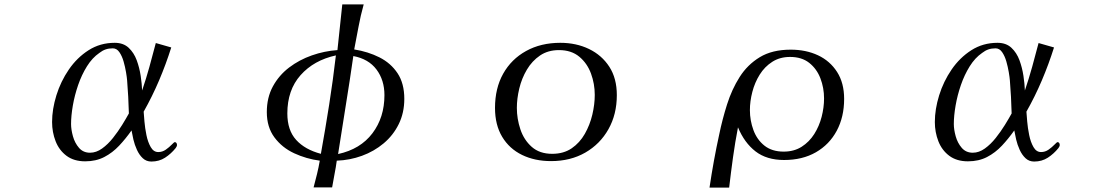

<svg xmlns="http://www.w3.org/2000/svg" viewBox="-20 -730 5040 870"><path d="M564 -216Q563 -254 561 -291.5Q559 -329 556 -366Q555 -379 551 -403Q547 -427 540 -451.5Q533 -476 521 -493.5Q509 -511 491 -511Q473 -511 458.5 -506Q444 -501 430 -490Q398 -468 374 -429.5Q350 -391 334 -344.5Q318 -298 310 -251.5Q302 -205 302 -168Q302 -143 310.5 -112.5Q319 -82 338 -60Q357 -38 388 -38Q416 -38 442.5 -57Q469 -76 492 -105Q515 -134 533.5 -164Q552 -194 564 -216ZM782 -73Q782 -67 776 -59Q755 -33 728 -15.5Q701 2 666 2Q643 2 627 -13Q611 -28 600.5 -51Q590 -74 584.5 -97.5Q579 -121 576 -139Q550 -102 520 -70Q490 -38 452.5 -18.5Q415 1 366 1Q315 1 281.5 -24Q248 -49 232 -90Q216 -131 216 -177Q216 -235 235.5 -298Q255 -361 292 -415Q329 -469 381.5 -502.5Q434 -536 500 -536Q539 -536 563 -513.5Q587 -491 599.5 -457Q612 -423 617.5 -386Q623 -349 624 -320Q642 -373 657 -427Q672 -481 686 -535L756 -515Q732 -439 701 -366Q670 -293 631 -224Q632 -209 634.5 -179.5Q637 -150 643.5 -118Q650 -86 663 -63.5Q676 -41 697 -41Q716 -41 731.5 -52Q747 -63 758 -74.5Q769 -86 772 -86Q777 -86 779.5 -82Q782 -78 782 -73Z M1502 -479Q1402 -457 1342 -389.5Q1282 -322 1282 -216Q1282 -140 1322 -96Q1362 -52 1434 -33Q1454 -144 1471.5 -255.5Q1489 -367 1502 -479ZM1722 -299Q1722 -367 1686 -415Q1650 -463 1581 -476Q1565 -364 1547 -253.5Q1529 -143 1512 -32Q1613 -54 1667.5 -126Q1722 -198 1722 -299ZM1812 -282Q1812 -219 1787 -168Q1762 -117 1718.5 -80.5Q1675 -44 1620 -24Q1565 -4 1506 -2Q1502 28 1496 58Q1490 88 1485 119H1401Q1409 89 1416.5 58.5Q1424 28 1429 -2Q1368 -10 1313 -35.5Q1258 -61 1223.5 -107.5Q1189 -154 1189 -222Q1189 -288 1216.5 -338.5Q1244 -389 1290 -424Q1336 -459 1393 -479Q1450 -499 1509 -503Q1514 -555 1520 -606.5Q1526 -658 1531 -710H1628Q1614 -660 1604.5 -608.5Q1595 -557 1585 -506Q1648 -496 1699.5 -470Q1751 -444 1781.5 -398Q1812 -352 1812 -282Z M2675 -300Q2675 -350 2658 -396.5Q2641 -443 2605 -473Q2569 -503 2513 -503Q2463 -503 2427 -478.5Q2391 -454 2367.5 -414.5Q2344 -375 2333 -329Q2322 -283 2322 -241Q2322 -192 2338 -144Q2354 -96 2389.5 -64.5Q2425 -33 2482 -33Q2534 -33 2570.5 -58Q2607 -83 2630 -123.5Q2653 -164 2664 -210.5Q2675 -257 2675 -300ZM2775 -299Q2775 -212 2737 -144.5Q2699 -77 2632 -38.5Q2565 0 2477 0Q2403 0 2345.5 -28Q2288 -56 2255.5 -110Q2223 -164 2223 -241Q2223 -330 2260 -396Q2297 -462 2364 -499Q2431 -536 2519 -536Q2591 -536 2649 -508Q2707 -480 2741 -427.5Q2775 -375 2775 -299Z M3714 -284Q3714 -332 3697.5 -375Q3681 -418 3647 -445Q3613 -472 3560 -472Q3514 -472 3479.5 -450Q3445 -428 3422.5 -392Q3400 -356 3389 -313.5Q3378 -271 3378 -231Q3378 -184 3394 -140.5Q3410 -97 3444 -70Q3478 -43 3531 -43Q3578 -43 3612.5 -65Q3647 -87 3669.5 -122.5Q3692 -158 3703 -200.5Q3714 -243 3714 -284ZM3805 -282Q3805 -200 3771.5 -137.5Q3738 -75 3677 -40Q3616 -5 3533 -5Q3454 -5 3403.5 -44Q3353 -83 3324 -153Q3311 -86 3301.5 -17.5Q3292 51 3284 120H3195Q3204 59 3215 -1.5Q3226 -62 3239 -121Q3253 -189 3274.5 -257Q3296 -325 3331.5 -381Q3367 -437 3423 -471Q3479 -505 3563 -505Q3632 -505 3686.5 -479.5Q3741 -454 3773 -404Q3805 -354 3805 -282Z M4564 -216Q4563 -254 4561 -291.5Q4559 -329 4556 -366Q4555 -379 4551 -403Q4547 -427 4540 -451.5Q4533 -476 4521 -493.5Q4509 -511 4491 -511Q4473 -511 4458.5 -506Q4444 -501 4430 -490Q4398 -468 4374 -429.5Q4350 -391 4334 -344.5Q4318 -298 4310 -251.5Q4302 -205 4302 -168Q4302 -143 4310.5 -112.5Q4319 -82 4338 -60Q4357 -38 4388 -38Q4416 -38 4442.5 -57Q4469 -76 4492 -105Q4515 -134 4533.5 -164Q4552 -194 4564 -216ZM4782 -73Q4782 -67 4776 -59Q4755 -33 4728 -15.5Q4701 2 4666 2Q4643 2 4627 -13Q4611 -28 4600.5 -51Q4590 -74 4584.5 -97.5Q4579 -121 4576 -139Q4550 -102 4520 -70Q4490 -38 4452.5 -18.5Q4415 1 4366 1Q4315 1 4281.5 -24Q4248 -49 4232 -90Q4216 -131 4216 -177Q4216 -235 4235.5 -298Q4255 -361 4292 -415Q4329 -469 4381.5 -502.5Q4434 -536 4500 -536Q4539 -536 4563 -513.5Q4587 -491 4599.5 -457Q4612 -423 4617.5 -386Q4623 -349 4624 -320Q4642 -373 4657 -427Q4672 -481 4686 -535L4756 -515Q4732 -439 4701 -366Q4670 -293 4631 -224Q4632 -209 4634.5 -179.5Q4637 -150 4643.5 -118Q4650 -86 4663 -63.5Q4676 -41 4697 -41Q4716 -41 4731.5 -52Q4747 -63 4758 -74.5Q4769 -86 4772 -86Q4777 -86 4779.5 -82Q4782 -78 4782 -73Z"/></svg>

Font: Kaisei Decol
Style: Regular
Weight: 400
Designer: Font-Kai, 金井和夫
Foundry: KAZUO KANAI
Version: Version 5.003